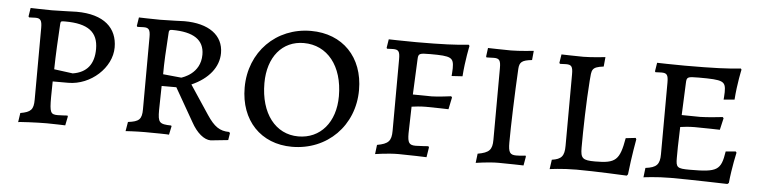

<svg xmlns="http://www.w3.org/2000/svg" viewBox="-38 -671 3354 846"><g transform="rotate(5 1639.0 -247.5)"><path d="M58 6C59 4 140 0 184 0C212 0 266 2 266 2L274 -38L272 -42C272 -42 245 -40 229 -40C197 -40 193 -49 193 -116L194 -186H263C362 -186 453 -269 453 -359C453 -444 395 -501 272 -501C272 -501 187 -498 163 -498C131 -498 74 -500 69 -500L63 -462L66 -458C66 -458 83 -459 94 -459C116 -459 123 -450 123 -417L122 -99C122 -55 110 -43 64 -35ZM279 -229 196 -240C197 -304 201 -377 205 -442C206 -454 208 -454 226 -454C327 -454 372 -420 372 -345C372 -278 341 -239 279 -229Z M910 12 987 4 992 -27 988 -32C946 -32 921 -50 889 -98L804 -226C879 -259 922 -313 922 -375C922 -454 857 -501 749 -501C749 -501 672 -498 642 -498C611 -498 548 -500 548 -500L542 -462L545 -458C545 -458 562 -459 573 -459C595 -459 602 -451 602 -418L601 -99C601 -54 589 -43 540 -37L533 4C533 4 577 1 618 1C655 1 725 2 725 3L733 -35L731 -38C678 -39 672 -46 672 -101L674 -208H739L823 -61C848 -15 881 12 910 12ZM757 -252 676 -260C676 -312 679 -364 684 -440C684 -454 687 -458 698 -458C794 -458 841 -426 841 -361C841 -276 762 -254 757 -252Z M1269 9C1425 9 1542 -108 1542 -266C1542 -411 1449 -507 1309 -507C1155 -507 1039 -391 1039 -233C1039 -88 1131 9 1269 9ZM1293 -39C1192 -39 1124 -126 1124 -260C1124 -376 1187 -451 1282 -451C1386 -451 1456 -365 1456 -231C1456 -115 1390 -39 1293 -39Z M1637 9C1637 9 1694 0 1740 0C1784 0 1864 3 1864 3L1871 -41L1868 -46C1868 -46 1829 -43 1812 -43C1783 -43 1776 -53 1776 -95L1779 -213C1793 -215 1817 -218 1842 -218C1880 -218 1942 -216 1942 -216L1953 -269L1949 -274C1949 -274 1888 -266 1863 -266L1780 -267L1787 -422C1788 -449 1791 -451 1841 -451C1935 -451 1945 -445 1945 -397C1945 -387 1943 -363 1943 -363L1991 -366C1996 -438 2010 -502 2010 -502L2006 -507C1956 -501 1886 -498 1776 -498C1724 -498 1653 -500 1653 -500L1647 -462L1649 -458C1649 -458 1667 -459 1676 -459C1700 -459 1706 -451 1706 -417L1705 -100C1705 -55 1692 -41 1642 -32Z M2082 9C2082 9 2139 0 2182 0C2220 0 2293 2 2293 2L2300 -38L2298 -42C2298 -42 2276 -39 2257 -39C2229 -39 2222 -50 2222 -93C2222 -163 2227 -313 2233 -420C2235 -450 2245 -459 2290 -464L2294 -505C2294 -505 2231 -498 2194 -498C2159 -498 2098 -500 2092 -500L2087 -462L2089 -458C2089 -458 2110 -459 2122 -459C2146 -459 2152 -450 2152 -417L2151 -99C2151 -55 2138 -41 2087 -32Z M2409 8C2409 8 2463 0 2527 0C2609 0 2750 7 2750 7L2755 1C2764 -81 2778 -156 2778 -156L2775 -162L2731 -157C2714 -59 2697 -43 2606 -43C2550 -43 2541 -51 2541 -99C2541 -178 2544 -302 2551 -396C2555 -444 2552 -456 2607 -463L2611 -505C2611 -505 2549 -498 2514 -498C2481 -498 2422 -500 2417 -500L2411 -462L2414 -458C2414 -458 2431 -459 2441 -459C2465 -459 2471 -451 2471 -417L2470 -100C2470 -55 2457 -40 2415 -34Z M2824 8C2824 8 2880 0 2945 0C3029 0 3195 5 3195 5L3201 0C3208 -70 3223 -136 3223 -136L3219 -141L3175 -137C3162 -53 3147 -43 3024 -43C2968 -43 2963 -48 2963 -90C2963 -115 2963 -151 2966 -227C2980 -229 3004 -232 3029 -232C3072 -232 3141 -230 3141 -230L3153 -282L3149 -287C3149 -287 3079 -279 3050 -279L2968 -280L2974 -422C2975 -449 2978 -451 3028 -451C3138 -451 3148 -446 3148 -397C3148 -386 3146 -364 3146 -364L3194 -368C3199 -440 3213 -502 3213 -502L3210 -507C3157 -501 3090 -498 2963 -498C2911 -498 2840 -500 2840 -500L2834 -462L2836 -458C2836 -458 2854 -459 2863 -459C2887 -459 2893 -451 2893 -417L2892 -100C2892 -55 2878 -40 2829 -34Z"/></g></svg>

Font: Alegreya SC
Style: Regular
Weight: 400
Designer: Juan Pablo del Peral
Foundry: Huerta Tipografica
Version: Version 2.007;PS 002.007;hotconv 1.0.88;makeotf.lib2.5.64775